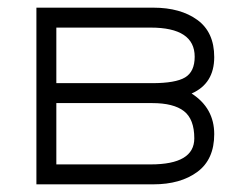

<svg xmlns="http://www.w3.org/2000/svg" viewBox="-20 -481 642 501"><path d="M75 0V-461H380Q451 -461 495 -429Q539 -397 539 -332Q539 -263 480 -237Q539 -199 539 -131Q539 -65 495 -32.5Q451 0 380 0ZM373 -409H127V-264H377Q438 -264 463 -279Q488 -294 488 -333Q488 -409 373 -409ZM127 -52H373Q487 -52 487 -120Q487 -170 460 -191Q433 -212 377 -212H127Z"/></svg>

Font: Jura
Style: Regular
Weight: 400
Designer: Daniel Johnson, Alexei Vanyashin
Foundry: Daniel Johnson
Version: Version 5.103